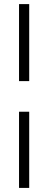

<svg xmlns="http://www.w3.org/2000/svg" viewBox="-20 -755 236 940"><path d="M73.2 -734.9H123V-357.9H73.2ZM73.2 -208H123V165H73.2Z"/></svg>

Font: I.MingCP
Style: Regular
Weight: 400
Designer: I.Font Project
Version: Version 8.000; Sep 06, 2022